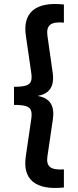

<svg xmlns="http://www.w3.org/2000/svg" viewBox="-20 -825 390 960"><path d="M299.5 112.5Q192 123.5 143.8 83Q95.5 42.5 109.5 -46.5L136 -228Q140.5 -257 135 -272.8Q129.5 -288.5 109.5 -294.5Q89.5 -300.5 50 -300.5V-391Q89.5 -391 109.5 -397.2Q129.5 -403.5 135 -419Q140.5 -434.5 136 -463L110 -642Q95.5 -732 144 -773Q192.5 -814 299.5 -802.5V-712Q249.5 -716.5 230.8 -701Q212 -685.5 217 -647.5L243 -464.5Q251 -413.5 233 -383.8Q215 -354 170 -346V-345Q216.5 -336.5 234.2 -306.8Q252 -277 244 -226L217 -42.5Q211.5 -5.5 230.2 10Q249 25.5 299.5 22Z"/></svg>

Font: Geologica Thin Roman Medium
Style: Regular
Weight: 500
Version: Version 1.010;gftools[0.9.28]